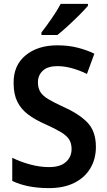

<svg xmlns="http://www.w3.org/2000/svg" viewBox="-20 -957 552 987"><path d="M473 -202Q473 -140 444.5 -92Q416 -44 362 -17Q308 10 232 10Q119 10 43 -27V-146Q85 -125 135 -111.5Q185 -98 232 -98Q289 -98 318.5 -124Q348 -150 348 -191Q348 -219 336 -239Q324 -259 294.5 -277Q265 -295 214 -318Q161 -341 124.5 -368.5Q88 -396 69 -434.5Q50 -473 50 -530Q49 -621 111.5 -672.5Q174 -724 275 -724Q331 -724 378.5 -712Q426 -700 465 -681L427 -577Q390 -595 351 -606Q312 -617 275 -617Q225 -617 200 -593.5Q175 -570 175 -534Q175 -505 187 -485Q199 -465 228 -447.5Q257 -430 307 -407Q388 -371 430.5 -326Q473 -281 473 -202ZM432 -927Q416 -908 388 -880Q360 -852 329.5 -824Q299 -796 275 -777H193V-790Q218 -822 246 -862.5Q274 -903 292 -937H432Z"/></svg>

Font: Noto Sans Georgian SemiCondensed SemiBold
Style: Regular
Weight: 600
Width: 4
Designer: Monotype Design Team, Akaki Razmadze
Foundry: Google LLC
Version: Version 2.005; ttfautohint (v1.8.4.7-5d5b)